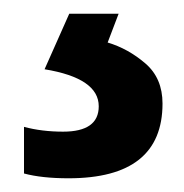

<svg xmlns="http://www.w3.org/2000/svg" viewBox="-20 -20 269 280"><path d="M217 131Q217 94 192 72.5Q167 51 137 42L153 0H81L45 81Q124 94 124 135Q124 172 72 172Q41 172 15 165V233Q41 240 80 240Q217 240 217 131Z"/></svg>

Font: Noto Sans Display Medium
Style: Regular
Weight: 500
Designer: Monotype Design Team
Foundry: Monotype Imaging Inc.
Version: Version 1.900